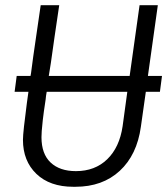

<svg xmlns="http://www.w3.org/2000/svg" viewBox="-20 -706 641 736"><path d="M44 -415H97Q98 -420 99 -426Q107 -489 117 -555.5Q127 -622 136 -686H207Q187 -552 175 -465Q171 -438 167 -415H477L515 -686H585L547 -415H601L593 -354H539L520 -220Q505 -112 439 -51Q373 10 269 10H261Q171 10 119.5 -39.5Q68 -89 68 -170Q68 -185 72 -221.5Q76 -258 83 -311Q86 -331 89 -354H36ZM159 -354Q156 -338 155 -325Q147 -273 144 -245.5Q141 -218 140 -204Q139 -190 139 -180Q139 -116 174 -83Q209 -50 271 -50Q344 -50 391 -95.5Q438 -141 450 -222L468 -354Z"/></svg>

Font: Chivo Mono Medium ExtraLight
Style: Italic
Weight: 250
Italic angle: -8.05°
Monospace: yes
Version: Version 1.008